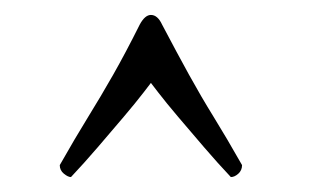

<svg xmlns="http://www.w3.org/2000/svg" viewBox="-20 -650 420 257"><path d="M182 -630Q191 -630 197 -617Q217 -579 233 -550Q249 -521 266 -493.5Q283 -466 304 -429Q304 -422 299 -417.5Q294 -413 289 -413Q272 -431 253.5 -452.5Q235 -474 218.5 -493.5Q202 -513 192 -526Q182 -539 182 -539Q182 -539 172 -526Q162 -513 145.5 -493.5Q129 -474 110.5 -452.5Q92 -431 75 -413Q71 -413 65.5 -417.5Q60 -422 60 -429Q81 -466 98 -493.5Q115 -521 131.5 -550Q148 -579 167 -617Q174 -630 182 -630Z"/></svg>

Font: Amiri Quran
Style: Regular
Weight: 400
Designer: Khaled Hosny
Version: Version 0.117